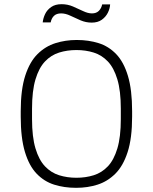

<svg xmlns="http://www.w3.org/2000/svg" viewBox="-20 -887 730 917"><path d="M342 10Q287 10 239 -5Q191 -20 155 -57.5Q119 -95 99 -161.5Q79 -228 79 -330V-356Q79 -459 100.5 -525.5Q122 -592 159.5 -629Q197 -666 245 -681Q293 -696 345 -696H348Q403 -696 451 -681Q499 -666 535 -628.5Q571 -591 591 -524.5Q611 -458 611 -356V-330Q611 -227 589.5 -160.5Q568 -94 530.5 -57Q493 -20 445.5 -5Q398 10 345 10ZM345 -38Q389 -38 427.5 -50Q466 -62 495 -92.5Q524 -123 540.5 -178Q557 -233 557 -318V-368Q557 -453 540.5 -508Q524 -563 495 -593.5Q466 -624 427.5 -636Q389 -648 345 -648Q301 -648 262.5 -636Q224 -624 195 -593.5Q166 -563 149.5 -508Q133 -453 133 -368V-318Q133 -233 149.5 -178Q166 -123 195 -92.5Q224 -62 262.5 -50Q301 -38 345 -38ZM184 -780Q186 -800 195.5 -820Q205 -840 224.5 -853.5Q244 -867 274 -867Q303 -867 328.5 -856Q354 -845 377 -834Q400 -823 419 -823Q440 -823 452 -835Q464 -847 468 -866H506Q505 -846 495 -826Q485 -806 466 -792.5Q447 -779 418 -779Q390 -779 364.5 -790Q339 -801 316 -812Q293 -823 272 -823Q250 -823 238 -811.5Q226 -800 222 -780Z"/></svg>

Font: Chivo Medium Thin
Style: Regular
Weight: 250
Version: Version 2.002